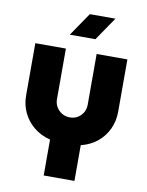

<svg xmlns="http://www.w3.org/2000/svg" viewBox="-99 -797 819 1070"><g transform="rotate(10 310.5 -262.0)"><path d="M224 203V0Q170 -14 131 -46Q92 -78 71 -122.5Q50 -167 50 -219V-515H223V-228Q223 -205 234 -185.5Q245 -166 265 -153.5Q285 -141 311 -141Q337 -141 356.5 -153.5Q376 -166 386.5 -185.5Q397 -205 397 -228V-515H571V-219Q571 -167 550.5 -122Q530 -77 491.5 -45Q453 -13 398 1V203ZM231 -595 321 -727H466L376 -595Z"/></g></svg>

Font: MuseoModerno Thin ExtraBold
Style: Regular
Weight: 800
Version: Version 1.002